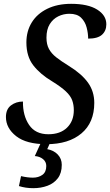

<svg xmlns="http://www.w3.org/2000/svg" viewBox="-20 -744 576 1004"><path d="M223 10Q118 10 64.5 -32Q11 -74 11 -132Q11 -173 37.5 -193Q64 -213 100 -213Q99 -140 132 -91Q165 -42 233 -42Q295 -42 330.5 -76.5Q366 -111 366 -168Q366 -196 357.5 -219.5Q349 -243 324 -266.5Q299 -290 252 -319Q190 -356 154 -402.5Q118 -449 118 -522Q118 -581 146 -626.5Q174 -672 227 -698Q280 -724 352 -724Q440 -724 488 -694Q536 -664 536 -617Q536 -583 513.5 -562.5Q491 -542 441 -542Q441 -570 433 -600.5Q425 -631 404 -651.5Q383 -672 343 -672Q312 -672 284.5 -658.5Q257 -645 240 -617.5Q223 -590 223 -547Q223 -512 236 -488Q249 -464 274.5 -444Q300 -424 339 -400Q407 -358 440 -312Q473 -266 473 -206Q473 -103 406 -46.5Q339 10 223 10ZM154 240Q114 240 79 229L90 177Q124 185 152 185Q181 185 201.5 170.5Q222 156 222 124Q222 102 205 88Q188 74 162 72L199 -9H247L227 36Q261 42 282 64Q303 86 303 118Q303 161 282.5 188Q262 215 228 227.5Q194 240 154 240Z"/></svg>

Font: Noto Serif SemiCondensed Medium
Style: Italic
Weight: 500
Width: 4
Italic angle: -12°
Designer: Monotype Design Team
Foundry: Monotype Imaging Inc.
Version: Version 2.013